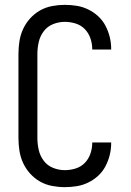

<svg xmlns="http://www.w3.org/2000/svg" viewBox="-20 -763 540 791"><path d="M247 8Q221 8 194.5 3Q168 -2 145 -15Q122 -28 104 -48Q86 -68 75 -92Q64 -116 60 -142.5Q56 -169 56 -195V-540Q56 -566 60 -592.5Q64 -619 75 -643Q86 -667 104 -687Q122 -707 145 -720Q168 -733 194.5 -738Q221 -743 247 -743Q272 -743 296.5 -739Q321 -735 343.5 -724Q366 -713 384.5 -696Q403 -679 414.5 -657Q426 -635 432 -611Q438 -587 438 -562V-559H360V-561Q360 -583 352.5 -605Q345 -627 329.5 -643Q314 -659 292 -666Q270 -673 247 -673Q222 -673 198.5 -663.5Q175 -654 160 -634Q145 -614 139.5 -589.5Q134 -565 134 -540V-195Q134 -170 139.5 -145.5Q145 -121 160 -101Q175 -81 198.5 -71.5Q222 -62 247 -62Q270 -62 292 -69Q314 -76 329.5 -92Q345 -108 352.5 -130Q360 -152 360 -174V-176H438V-173Q438 -148 432 -124Q426 -100 414.5 -78Q403 -56 384.5 -39Q366 -22 343.5 -11Q321 0 296.5 4Q272 8 247 8Z"/></svg>

Font: Iosevka www.saffi
Style: Regular
Weight: 400
Monospace: yes
Designer: Belleve Invis
Foundry: Belleve Invis
Version: Version 22.0.2; ttfautohint (v1.8.3)